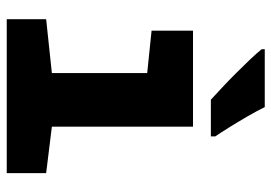

<svg xmlns="http://www.w3.org/2000/svg" viewBox="-138 -668 806 570"><g transform="rotate(90 265.0 -383.0)"><path d="M37 0V-117L197 -134V-417L71 -430V-553H356V-134L494 -117V0ZM276 -606Q263 -618 242 -637.5Q221 -657 198.5 -679.5Q176 -702 156.5 -722.5Q137 -743 126 -757V-766H298Q308 -745 324.5 -716.5Q341 -688 357.5 -661.5Q374 -635 385 -619V-606Z"/></g></svg>

Font: Noto Sans Mono Condensed Black
Style: Regular
Weight: 900
Width: 3
Designer: Monotype Design Team
Foundry: Monotype Imaging Inc.
Version: Version 2.014